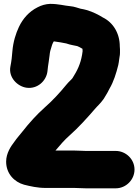

<svg xmlns="http://www.w3.org/2000/svg" viewBox="-20 -761 744 1017"><path d="M614.5 -515C614.5 -584.7 579.3 -641.9 524.4 -668.7C521 -670.4 513.9 -675.3 508.8 -678C480.3 -693.4 449.3 -708 407.1 -714.8C393.3 -718 374.5 -726.6 350.9 -728.4C321.3 -730.7 291.6 -740.5 245.2 -740.5C221.1 -739.5 199.5 -733.1 179 -722.4C133.6 -699.7 100.9 -662 80.1 -618.1C63.9 -583.8 49.8 -539.7 45.6 -489.8C43.9 -464.3 40.8 -437.3 35.2 -409.4C23.5 -350.5 73 -303.1 120.2 -296.4C178.4 -288.1 225.2 -332.7 231.3 -382.7C233.2 -400.3 235 -417.6 237.9 -433.2C241.8 -454.4 243.2 -480.4 246.2 -491.2C253.1 -517 258.9 -534.1 265.1 -541.9C277.7 -540.5 325.9 -532.8 330.8 -530.9C353.9 -522.7 373.7 -520.6 389.2 -516.8C395 -515 403.9 -510.1 416.8 -502.6C416.9 -499.4 417.1 -495.3 417.5 -491.2V-489.6C416.4 -483.5 415.7 -479.3 414.8 -471C406.2 -421.3 389.3 -387 363.9 -347C356.8 -337.4 346.1 -330.3 330.9 -311.6C295.7 -268.4 256.6 -226.5 216.2 -191.1C175.3 -154.8 133.8 -108.9 100.3 -65.9C86.4 -47.7 70.5 -31.3 54.6 -8C38.3 13 12.5 50.6 12.5 95C12.5 159.3 56.3 203.1 107.4 217.3C141.2 225.7 178.2 234.5 222 234.5H375C393 234.5 413 236.5 435 236.5H593C647.2 236.5 692.5 191.3 692.5 137C692.5 82.1 646.4 38.5 593 38.5H435C419.2 38.5 398.6 36.5 376 36.5H273.7C298.1 7.3 322.6 -20.9 347.8 -42.9C397.2 -86.7 440.8 -135.5 482.5 -183.6C497.3 -201.1 509.6 -210.1 528.4 -236C528.8 -236.7 529.6 -237.8 530.2 -238.7L548.2 -268.7C552.7 -276.3 556.6 -285.8 560.2 -291.7C581.7 -327.7 595.8 -373.5 606.5 -416.5C611.1 -438 611.3 -452.4 613.4 -460.9C616.2 -472.1 615.5 -488.4 615.5 -500C615.5 -505.1 614.5 -509.1 614.5 -515Z"/></svg>

Font: Smoothie
Style: ExBd
Weight: 800
Foundry: Cannot Into Space Fonts
Version: Version 0.8